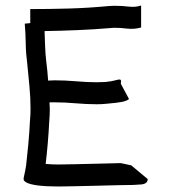

<svg xmlns="http://www.w3.org/2000/svg" viewBox="-20 -679 615 698"><path d="M457 -78 517 -28Q517 -11 494 -8.5Q471 -6 419 -6Q405 -6 378.5 -5Q352 -4 319 -3.5Q286 -3 253 -2Q220 -1 194 -1Q102 -1 75 -16Q67 -21 66 -25.5Q65 -30 68 -41.5Q71 -53 75 -78Q79 -112 83 -155.5Q87 -199 89 -241Q90 -251 90.5 -261.5Q91 -272 91 -283Q91 -324 87 -365.5Q83 -407 79 -448Q74 -485 73.5 -521.5Q73 -558 70 -593L90 -595V-646Q159 -646 230 -648Q301 -650 375 -657Q380 -657 385 -657.5Q390 -658 395 -658Q424 -658 448 -655Q472 -652 493 -659V-579Q467 -572 443 -575Q419 -578 395 -578Q390 -578 387 -577.5Q384 -577 381 -577Q322 -572 262 -569.5Q202 -567 142 -566Q143 -538 144 -510.5Q145 -483 148 -457Q150 -440 152 -422Q154 -404 155 -386Q167 -387 179 -387Q217 -387 257 -383.5Q297 -380 332 -380Q341 -380 349 -380.5Q357 -381 363 -381Q386 -383 399 -387Q412 -391 417 -389.5Q422 -388 419 -375L449 -319Q441 -312 423 -308.5Q405 -305 369 -302Q360 -301 351 -300.5Q342 -300 332 -300Q295 -300 255 -303.5Q215 -307 179 -307Q169 -307 160 -307Q161 -295 161 -283Q161 -271 160.5 -259.5Q160 -248 159 -237Q157 -197 153.5 -156.5Q150 -116 146 -83Q157 -82 170 -81.5Q183 -81 194 -81Q219 -81 251.5 -82Q284 -83 317 -83.5Q350 -84 377.5 -85Q405 -86 419 -86Z"/></svg>

Font: Syne
Style: Italic
Weight: 400
Italic angle: -9°
Designer: Lucas Descroix
Foundry: Bonjour Monde
Version: Version 2.000; ttfautohint (v1.8.3)